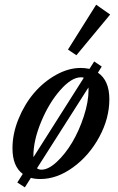

<svg xmlns="http://www.w3.org/2000/svg" viewBox="-20 -745 498 811"><path d="M302.7 -511.7 267.1 -535.6 386.2 -725.1 445.3 -683.6ZM85 46.4 53.2 25.9 76.2 -10.3Q32.7 -42.5 32.7 -119.1Q32.7 -180.2 58.1 -242.4Q83.5 -304.7 123.5 -351.8Q163.6 -398.9 216.3 -428.5Q269 -458 320.3 -458Q339.4 -458 357.9 -454.1L377.9 -485.4L409.7 -463.9L393.6 -438Q441.9 -405.3 441.9 -325.7Q441.9 -245.1 399.4 -166.5Q356.9 -87.9 288.8 -38.3Q220.7 11.2 150.4 11.2Q127.9 11.2 110.4 6.3ZM121.1 -86.4 121.6 -81.5 334 -416.5Q329.6 -418.5 321.8 -418.5Q282.2 -418.5 234.6 -364.5Q187 -310.5 154.1 -231.4Q121.1 -152.3 121.1 -86.4ZM155.3 -28.3Q184.6 -28.3 220.2 -61.5Q255.9 -94.7 285.2 -144Q314.5 -193.4 334.2 -254.2Q354 -314.9 354 -365.7Q354 -372.6 353.5 -375.5L136.2 -34.2Q143.6 -28.3 155.3 -28.3Z"/></svg>

Font: Elstob 8pt Medium
Style: Italic
Weight: 500
Italic angle: -20°
Designer: Peter S. Baker
Version: Version 1.015